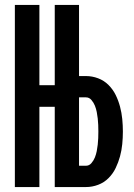

<svg xmlns="http://www.w3.org/2000/svg" viewBox="-20 -755 540 775"><path d="M40 0V-735H139V-411H201V-735H299V-448H327Q352 -448 376 -439Q400 -430 418 -412Q436 -394 447 -371.5Q458 -349 464.5 -324.5Q471 -300 473.5 -274.5Q476 -249 476 -224Q476 -199 473.5 -173.5Q471 -148 464.5 -124Q458 -100 447 -77Q436 -54 418 -36Q400 -18 376 -9Q352 0 327 0H201V-324H139V0ZM299 -86H327Q340 -86 349 -96.5Q358 -107 363 -119.5Q368 -132 370.5 -145Q373 -158 374.5 -171Q376 -184 376.5 -197.5Q377 -211 377 -224Q377 -237 376.5 -250.5Q376 -264 374.5 -277Q373 -290 370.5 -303Q368 -316 363 -328.5Q358 -341 349 -351.5Q340 -362 327 -362H299Z"/></svg>

Font: Iosevka SS04 Semibold
Style: Regular
Weight: 600
Monospace: yes
Designer: Belleve Invis
Foundry: Belleve Invis
Version: Version 19.0.0; ttfautohint (v1.8.4)